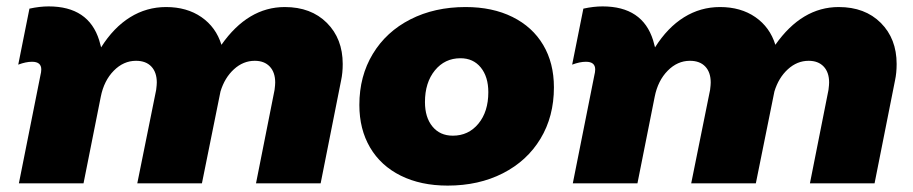

<svg xmlns="http://www.w3.org/2000/svg" viewBox="-20 -573 2853 600"><path d="M1051 -373Q1051 -345 1046 -322L982 0H780L838 -292Q840 -308 840 -315Q840 -347 823 -365Q806 -383 776 -383Q740 -383 711 -356.5Q682 -330 669 -287L611 0H409L468 -292Q470 -308 470 -315Q470 -347 453 -365Q436 -383 405 -383Q366 -383 335.5 -352Q305 -321 295 -271L241 0H39L106 -336Q109 -348 109 -356Q109 -380 80 -380Q61 -380 37 -371L72 -546Q104 -553 132 -553Q257 -553 290 -447L296 -425Q335 -487 386.5 -519Q438 -551 499 -551Q564 -551 609.5 -519.5Q655 -488 672 -433Q755 -551 870 -551Q952 -551 1001.5 -501.5Q1051 -452 1051 -373Z M1711 -300Q1711 -209 1669 -139.5Q1627 -70 1551.5 -31.5Q1476 7 1379 7Q1295 7 1232.5 -24Q1170 -55 1136.5 -112Q1103 -169 1103 -245Q1103 -335 1145 -404.5Q1187 -474 1262.5 -512.5Q1338 -551 1435 -551Q1519 -551 1581.5 -520Q1644 -489 1677.5 -432.5Q1711 -376 1711 -300ZM1308 -254Q1308 -206 1331.5 -177.5Q1355 -149 1395 -149Q1444 -149 1475 -186.5Q1506 -224 1506 -285Q1506 -333 1482.5 -362Q1459 -391 1419 -391Q1370 -391 1339 -353Q1308 -315 1308 -254Z M2782 -373Q2782 -345 2777 -322L2713 0H2511L2569 -292Q2571 -308 2571 -315Q2571 -347 2554 -365Q2537 -383 2507 -383Q2471 -383 2442 -356.5Q2413 -330 2400 -287L2342 0H2140L2199 -292Q2201 -308 2201 -315Q2201 -347 2184 -365Q2167 -383 2136 -383Q2097 -383 2066.5 -352Q2036 -321 2026 -271L1972 0H1770L1837 -336Q1840 -348 1840 -356Q1840 -380 1811 -380Q1792 -380 1768 -371L1803 -546Q1835 -553 1863 -553Q1988 -553 2021 -447L2027 -425Q2066 -487 2117.5 -519Q2169 -551 2230 -551Q2295 -551 2340.5 -519.5Q2386 -488 2403 -433Q2486 -551 2601 -551Q2683 -551 2732.5 -501.5Q2782 -452 2782 -373Z"/></svg>

Font: TypoPRO Montserrat Alternates
Style: Italic
Weight: 800
Italic angle: -11.3°
Designer: Julieta Ulanovsky
Foundry: Julieta Ulanovsky
Version: Version 6.001